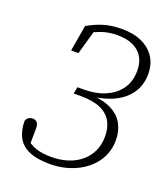

<svg xmlns="http://www.w3.org/2000/svg" viewBox="-130 -781 780 889"><g transform="rotate(20 260.0 -337.0)"><path d="M216 14Q155 14 116 -2.5Q77 -19 58.5 -52.5Q40 -86 40 -134Q44 -146 53 -151.5Q62 -157 73 -157Q87 -157 95 -147Q103 -137 102 -115L101 -30L81 -62Q107 -40 136.5 -29.5Q166 -19 214 -19Q256 -19 292.5 -30.5Q329 -42 356.5 -64.5Q384 -87 399.5 -119.5Q415 -152 415 -194Q415 -236 397.5 -267Q380 -298 342.5 -314.5Q305 -331 243 -331H210L217 -364H245Q309 -364 355 -384.5Q401 -405 426 -442Q451 -479 451 -530Q451 -569 435 -596.5Q419 -624 387.5 -639Q356 -654 309 -654Q270 -654 237.5 -643.5Q205 -633 175 -616L178 -639L206 -651L167 -514H131L153 -642Q188 -663 227.5 -675.5Q267 -688 319 -688Q377 -688 418 -669Q459 -650 481.5 -615.5Q504 -581 504 -533Q504 -481 478.5 -441.5Q453 -402 404.5 -377.5Q356 -353 287 -345L289 -352Q352 -349 391.5 -328Q431 -307 449.5 -272.5Q468 -238 468 -195Q468 -133 434.5 -86Q401 -39 343.5 -12.5Q286 14 216 14Z"/></g></svg>

Font: Source Serif 4 18pt Light
Style: Italic
Weight: 300
Italic angle: -12°
Designer: Frank Grießhammer
Foundry: Adobe Systems Incorporated
Version: Version 4.004;hotconv 1.0.116;makeotfexe 2.5.65601